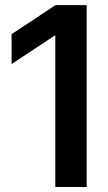

<svg xmlns="http://www.w3.org/2000/svg" viewBox="-20 -748 430 768"><path d="M326.7 -727.5V0H201.2V-606.4H199.7L26.4 -491.7V-611.3L202.1 -727.5Z"/></svg>

Font: Inter 28pt SemiBold
Style: Regular
Weight: 600
Designer: Rasmus Andersson
Foundry: rsms
Version: Version 4.001;git-66647c0bb